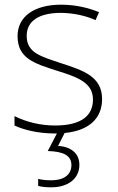

<svg xmlns="http://www.w3.org/2000/svg" viewBox="-20 -560 502 820"><path d="M319 144C319 95 284 67 228 63L256 8C361 -2 416 -55 416 -137C416 -235 332 -260 241 -290C156 -319 94 -333 94 -407C94 -472 149 -505 240 -505C292 -505 350 -492 388 -474L403 -508C359 -526 304 -540 241 -540C127 -540 55 -490 55 -406C55 -310 127 -289 223 -258C314 -230 377 -206 377 -135C377 -67 329 -24 215 -24C153 -24 92 -39 42 -64V-24C80 -6 141 10 214 10C217 10 220 10 223 10L184 85C251 87 285 104 285 145C285 188 250 210 200 210C176 210 159 208 143 204V234C158 238 175 240 199 240C271 240 319 203 319 144Z"/></svg>

Font: Noto Sans Gurmukhi UI ExtraLight
Style: Regular
Weight: 200
Designer: Jelle Bosma - Monotype Design Team
Foundry: Monotype Imaging Inc.
Version: Version 2.004